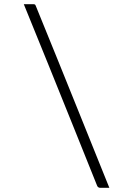

<svg xmlns="http://www.w3.org/2000/svg" viewBox="-20 -770 640 920"><path d="M94 -750Q107 -750 116.5 -750Q126 -750 139 -750Q142 -750 144.5 -749.5Q147 -749 148.5 -747.5Q150 -746 151 -743Q203 -616 254.5 -488.5Q306 -361 357.5 -233.5Q409 -106 460 21Q471 48 482 75.5Q493 103 504 130Q491 130 482 130Q473 130 460 130Q456 130 451.5 127.5Q447 125 445 119Q387 -26 328.5 -171Q270 -316 211.5 -461Q153 -606 94 -750Z"/></svg>

Font: Recursive Sans Linear Light
Style: Regular
Weight: 300
Version: Version 1.085